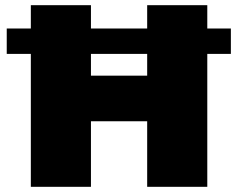

<svg xmlns="http://www.w3.org/2000/svg" viewBox="-20 -721 922 741"><path d="M871 -611V-513H780V0H548V-253H331V0H99V-513H6V-611H99V-701H331V-611H548V-701H780V-611ZM548 -429V-513H331V-429Z"/></svg>

Font: Gontserrat Black
Style: Regular
Weight: 900
Designer: Julieta Ulanovsky
Foundry: Julieta Ulanovsky
Version: Version 6.001